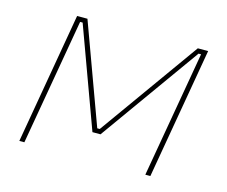

<svg xmlns="http://www.w3.org/2000/svg" viewBox="-80 -628 871 736"><g transform="rotate(15 356.0 -260.0)"><path d="M141 -520H182L327 -124H337L620 -520H661L571 0H551L638 -501H628L345 -105H313L168 -501H158L71 0H51Z"/></g></svg>

Font: Fixel Italic Variable 20240409 Display Thin
Style: Italic
Weight: 100
Italic angle: -10°
Designer: AlfaBravo + MacPaw
Foundry: Kyrylo Tkachov, Marchela Mozhyna, Serhii Makarenko, Maria Weinstein, Zakhar Kryvoshyya
Version: Version 1.211;Glyphs 3.2 (3225)